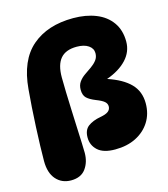

<svg xmlns="http://www.w3.org/2000/svg" viewBox="-120 -814 885 1009"><g transform="rotate(-15 323.0 -309.5)"><path d="M438 -512Q438 -538 414.5 -554Q391 -570 351 -570Q291 -570 262.5 -536.5Q234 -503 234 -435Q234 -400 235.5 -353Q237 -306 239 -255Q241 -204 243 -157Q245 -110 246.5 -74Q248 -38 248 -21Q248 30 222 65.5Q196 101 142 101Q92 101 61 66Q30 31 30 -34Q30 -69 31.5 -117Q33 -165 35.5 -218.5Q38 -272 41.5 -324Q45 -376 49 -420Q62 -574 147 -647Q232 -720 372 -720Q441 -720 495 -698.5Q549 -677 579.5 -634Q610 -591 610 -529Q610 -474 571 -432Q532 -390 462 -365Q543 -338 584 -296Q625 -254 625 -189Q625 -132 597.5 -88.5Q570 -45 521.5 -20.5Q473 4 408 4Q344 4 313.5 -24Q283 -52 283 -94Q283 -135 308 -154Q333 -173 376 -181Q406 -186 419.5 -196.5Q433 -207 433 -224Q433 -239 420.5 -250Q408 -261 377 -273Q344 -286 328.5 -301Q313 -316 313 -346Q313 -371 325.5 -388.5Q338 -406 357 -419Q376 -432 394.5 -445Q413 -458 425.5 -474Q438 -490 438 -512Z"/></g></svg>

Font: DynaPuff SemiBold
Style: Regular
Weight: 600
Designer: Toshi Omagari, Jennifer Daniel
Foundry: Google Fonts
Version: Version 2.000